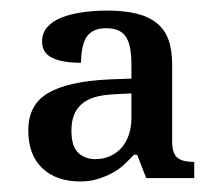

<svg xmlns="http://www.w3.org/2000/svg" viewBox="-20 -702 401 361"><path d="M114.3 -456.5Q114.3 -426.8 127 -414.8Q139.6 -402.8 159.2 -402.8Q175.3 -402.8 188 -408.9Q200.7 -415 209.2 -425Q217.8 -435.1 222.4 -449Q227.1 -462.9 227.1 -480V-526.4L197.3 -524.9Q173.8 -523.9 158.2 -519.3Q142.6 -514.6 132.8 -505.6Q123 -496.6 118.7 -484.6Q114.3 -472.7 114.3 -456.5ZM179.2 -648.9Q164.1 -648.9 154.5 -643.3Q145 -637.7 140.6 -628.9Q136.2 -620.1 134.3 -608.2Q132.3 -596.2 132.3 -584Q97.2 -584 78.1 -593.3Q59.1 -602.5 59.1 -624Q59.1 -639.6 68.8 -650.9Q78.6 -662.1 95 -668.7Q111.3 -675.3 133.8 -678.7Q156.2 -682.1 181.2 -682.1Q211.9 -682.1 235.1 -676.8Q258.3 -671.4 273.9 -659.2Q289.6 -647 296.6 -627.7Q303.7 -608.4 303.7 -580.1V-435.5Q303.7 -414.1 313.2 -405.8Q322.8 -397.5 345.2 -397.5V-367.2H254.9L237.8 -411.1H231.9Q222.2 -400.9 212.4 -391.8Q202.6 -382.8 190.7 -376.5Q178.7 -370.1 163.8 -365.5Q148.9 -360.8 131.3 -360.8Q85.9 -360.8 59.6 -385.7Q33.2 -410.6 33.2 -457Q33.2 -504.9 70.1 -526.9Q106.9 -548.8 185.1 -552.7L227.1 -554.2V-583Q227.1 -597.2 225.1 -609.1Q223.1 -621.1 218.5 -629.9Q213.9 -638.7 204.6 -643.8Q195.3 -648.9 179.2 -648.9Z"/></svg>

Font: MUA Office
Style: Regular
Weight: 400
Designer: Khon Soe Zaw Thu
Foundry: Myanmar Unicode
Version: Version 2.10 June 24, 2017